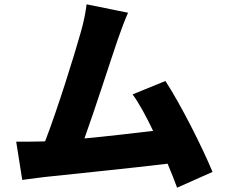

<svg xmlns="http://www.w3.org/2000/svg" viewBox="-20 -818 1040 889"><path d="M573 -759 381 -798C376 -761 370 -725 355 -672C325 -565 247 -314 189 -164C184 -163 179 -163 174 -163C140 -162 91 -162 55 -162L83 15C116 11 158 5 183 2C304 -11 591 -40 756 -60C773 -20 788 18 800 51L964 -22C916 -138 818 -332 746 -443L594 -381C624 -340 657 -279 689 -212C597 -201 478 -187 371 -177C419 -310 492 -538 526 -637C542 -683 558 -726 573 -759Z"/></svg>

Font: Source Han Sans HK Heavy
Style: Regular
Weight: 900
Designer: Ryoko NISHIZUKA 西塚涼子 (kana, bopomofo & ideographs); Paul D. Hunt (Latin, Greek & Cyrillic); Sandoll Communications 산돌커뮤니
Foundry: Adobe
Version: Version 2.000;hotconv 1.0.107;makeotfexe 2.5.65593